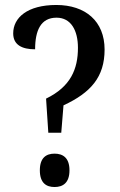

<svg xmlns="http://www.w3.org/2000/svg" viewBox="-20 -744 483 771"><path d="M174 -211H226L235 -321C345 -372 400 -435 400 -545C400 -659 323 -724 206 -724C90 -724 33 -673 33 -610C33 -564 68 -546 121 -546C121 -622 144 -673 207 -673C265 -673 293 -622 293 -552C293 -467 264 -396 165 -348ZM199 7C232 7 259 -9 259 -60C259 -111 232 -127 199 -127C166 -127 140 -111 140 -60C140 -9 166 7 199 7Z"/></svg>

Font: Noto Serif Bengali Condensed Medium
Style: Regular
Weight: 500
Width: 3
Designer: Juan Bruce, Universal Thirst, Indian Type Foundry and the Monotype Design Team.
Foundry: Monotype Imaging Inc.
Version: Version 2.003